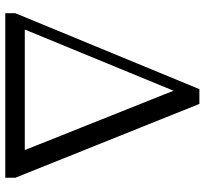

<svg xmlns="http://www.w3.org/2000/svg" viewBox="-44 -732 776 728"><g transform="rotate(90 344.0 -368.0)"><path d="M30 0V-38L318 -736H374L654 -38V0ZM92 -74H549L324 -638Z"/></g></svg>

Font: GenRyuMin TW R
Style: Regular
Weight: 400
Version: Version 1.501;PS 1;hotconv 16.6.51;makeotf.lib2.5.65220